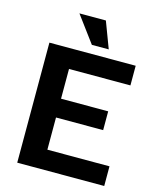

<svg xmlns="http://www.w3.org/2000/svg" viewBox="-129 -978 868 1066"><g transform="rotate(15 304.5 -445.0)"><path d="M74 0V-690H570V-577H217V-406H488V-298H217V-113H574V0ZM305 -739 193 -890H345L402 -739Z"/></g></svg>

Font: Mozilla Text ExtraLight
Style: Regular
Weight: 200
Designer: Studio DRAMA
Foundry: Studio DRAMA
Version: Version 1.000